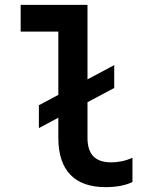

<svg xmlns="http://www.w3.org/2000/svg" viewBox="-20 -760 640 790"><path d="M340 -193V-740H65V-630H220V-193Q220 -93 269 -41.5Q318 10 415 10Q446 10 474 5Q502 0 525 -11V-111Q503 -101 481 -96.5Q459 -92 438 -92Q388 -92 364 -117Q340 -142 340 -193ZM140 -233 450 -398V-492L140 -327Z"/></svg>

Font: CommitMonoV143 ExtLt
Style: Regular
Weight: 200
Monospace: yes
Designer: Eigil Nikolajsen
Foundry: Eigil Nikolajsen
Version: Version 1.143